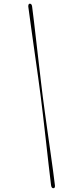

<svg xmlns="http://www.w3.org/2000/svg" viewBox="-20 -798 412 1019"><path d="M196.2 -285.4Q201.1 -246.4 208.2 -186.3Q215.4 -126.2 222.9 -58.3Q230.3 9.6 237.8 73.8Q245.3 137.9 251 185.2Q253.5 201.6 263.4 200.9Q273 200.7 271.5 185.8Q267.8 153.6 261.4 106.8Q255 60.1 247.4 5.9Q239.7 -48.2 232 -102.4Q224.3 -156.5 217.9 -204.1Q211.5 -251.6 207.1 -284.6Q202.9 -318.6 197.1 -367Q191.3 -415.4 185 -470.4Q178.7 -525.4 172.3 -580.3Q166 -635.3 160.4 -682.8Q154.9 -730.4 150.4 -763.4Q148.4 -778.5 138.3 -778.4Q129.8 -778.4 130.1 -763.3Q136.6 -715.2 145.5 -650Q154.5 -584.7 164.4 -515.4Q174.3 -446.1 182.8 -385.3Q191.2 -324.5 196.2 -285.4Z"/></svg>

Font: Fraunces 144pt SemiBold
Style: Italic
Weight: 600
Italic angle: -16°
Version: Version 1.000;[0bf87f6ff]